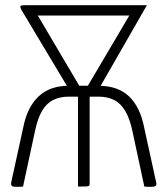

<svg xmlns="http://www.w3.org/2000/svg" viewBox="-20 -720 646 741"><path d="M42 1Q30 1 26 -2.5Q22 -6 23 -15L69 -225Q84 -305 128 -347Q172 -389 245 -389H360Q436 -389 479 -347Q522 -305 537 -225L583 -15Q585 -6 580.5 -2.5Q576 1 565 1Q558 1 551.5 1Q545 1 537 0L491 -214Q481 -262 463.5 -291.5Q446 -321 420.5 -334Q395 -347 360 -347H326V-12Q326 -6 324 -3.5Q322 -1 313 -0.5Q304 0 281 0V-347H246Q211 -347 185 -334Q159 -321 142 -291.5Q125 -262 115 -214L69 0Q62 1 55 1Q48 1 42 1ZM290 -382H315L479 -660H126ZM247 -374 62 -683Q57 -693 59 -696.5Q61 -700 77 -700H547L360 -374Z"/></svg>

Font: Yanone Kaffeesatz Light
Style: Regular
Weight: 300
Designer: Yanone (Cyrillic: Daniel Pouzeot, Huerta Tipografica, and Cyreal)
Foundry: Yanone
Version: Version 2.003